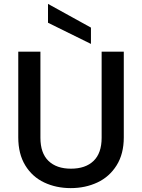

<svg xmlns="http://www.w3.org/2000/svg" viewBox="-20 -961 730 988"><path d="M188 -695V-252Q188 -173 229.5 -133Q271 -93 345 -93Q420 -93 461.5 -133Q503 -173 503 -252V-695H617V-254Q617 -169 580 -110Q543 -51 481 -22Q419 7 344 7Q269 7 207.5 -22Q146 -51 110 -110Q74 -169 74 -254V-695ZM448 -819V-735L227 -844V-941Z"/></svg>

Font: Poppins Medium A&M
Style: Regular
Weight: 500
Designer: Ninad Kale (Devanagari), Jonny Pinhorn (Latin)
Foundry: Indian Type Foundry
Version: 4.004